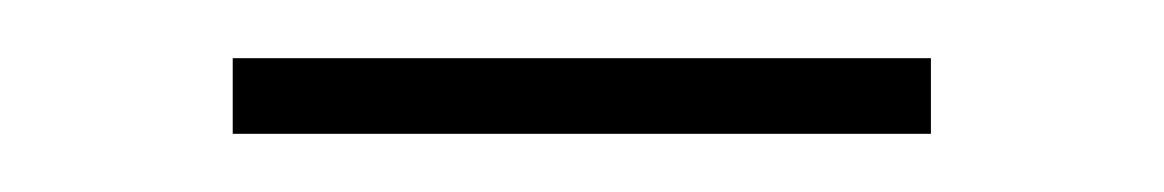

<svg xmlns="http://www.w3.org/2000/svg" viewBox="-20 -308 400 66"><path d="M60 -262V-288H300V-262Z"/></svg>

Font: Bodoni Moda SC 9pt
Style: Bold
Weight: 700
Designer: Owen Earl
Foundry: indestructible type
Version: Version 2.005